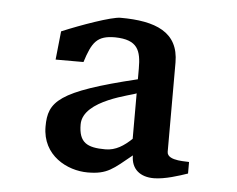

<svg xmlns="http://www.w3.org/2000/svg" viewBox="-37 -728 575 466"><g transform="rotate(5 250.0 -494.5)"><path d="M191.9 -303.7C240.2 -303.7 253.4 -318.4 297.9 -354.5C297.9 -320.3 320.8 -303.7 353 -303.7C379.9 -303.7 415 -315.4 435.1 -322.3V-350.1C435.1 -352.1 381.3 -346.7 381.3 -370.6V-587.9C381.3 -662.1 324.7 -684.6 238.8 -684.6C217.3 -684.6 144.5 -658.7 98.1 -639.2L90.8 -569.8H158.7C174.3 -619.1 186 -636.2 230 -636.2C285.6 -635.3 293.9 -609.4 293.9 -565.4V-539.6C103.5 -493.7 80.6 -466.8 80.6 -405.8C80.6 -335 142.6 -303.7 191.9 -303.7ZM230 -363.3C185.5 -363.3 165 -374 165 -418.5C165 -479 286.1 -500 293.9 -505.4V-394.5C274.9 -376.5 255.4 -363.3 230 -363.3Z"/></g></svg>

Font: Donegal One
Style: Regular
Weight: 400
Designer: Gary Lonergan
Foundry: Sorkin Type Co.
Version: Version 1.004